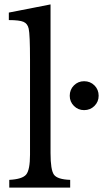

<svg xmlns="http://www.w3.org/2000/svg" viewBox="-20 -850 467 870"><path d="M209 -830V-156Q209 -80 224.5 -58.5Q240 -37 298 -35V0H22V-35Q81 -38 98.5 -59Q116 -80 116 -149V-580Q116 -694 110 -720Q105 -743 86.5 -751Q68 -759 20 -759V-793ZM296 -416Q296 -444 315 -463Q334 -482 361 -482Q389 -482 408 -463Q427 -444 427 -416Q427 -389 408 -370Q389 -351 361 -351Q334 -351 315 -370Q296 -389 296 -416Z"/></svg>

Font: Libre Baskerville
Style: Regular
Weight: 400
Designer: Pablo Impallari, Rodrigo Fuenzalida
Foundry: Pablo Impallari, Rodrigo Fuenzalida
Version: Version 1.000